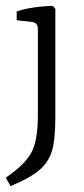

<svg xmlns="http://www.w3.org/2000/svg" viewBox="-33 -442 286 655"><path d="M155.8 -45.9Q155.8 35.2 144.3 73Q132.8 110.8 101.6 137.9Q70.3 165 2.9 192.9L-13.2 164.1Q52.7 119.1 74.5 77.6Q96.2 36.1 96.2 -48.8V-344.2Q96.2 -364.3 76.2 -367.2L23.9 -373V-402.8Q73.7 -419.9 147 -421.9L155.8 -412.1Z"/></svg>

Font: Yrsa-Light
Style: Regular
Weight: 300
Designer: Anna Giedrys (Yrsa+Rasa design), David Brezina (Yrsa art-direction, Rasa art-direction, design)
Foundry: Rosetta Type Foundry
Version: Version 1.001;PS 1.1;hotconv 1.0.88;makeotf.lib2.5.647800